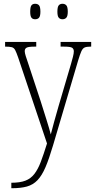

<svg xmlns="http://www.w3.org/2000/svg" viewBox="-20 -758 503 1017"><path d="M40 210Q86 210 114.5 199Q143 188 162 163.5Q181 139 196 99.5Q211 60 229 2L76 -454Q67 -480 60.5 -492.5Q54 -505 42.5 -508Q31 -511 9 -511H7V-536H172V-511H163Q131 -511 121 -505.5Q111 -500 111 -487Q111 -478 116.5 -460.5Q122 -443 132 -414L195 -223Q212 -169 227 -121.5Q242 -74 249 -46Q256 -75 266.5 -112Q277 -149 290 -195L356 -419Q362 -440 366.5 -457.5Q371 -475 371 -486Q371 -499 362 -505Q353 -511 320 -511H301V-536H463V-511H459Q439 -511 428.5 -506.5Q418 -502 411 -486.5Q404 -471 394 -438L261 12Q240 83 221 127.5Q202 172 178.5 196.5Q155 221 122.5 230Q90 239 43 239H40ZM311 -656Q298 -656 291 -664.5Q284 -673 284 -696Q284 -721 291 -729.5Q298 -738 311 -738Q324 -738 331.5 -729.5Q339 -721 339 -696Q339 -673 331.5 -664.5Q324 -656 311 -656ZM166 -656Q153 -656 146.5 -664.5Q140 -673 140 -696Q140 -721 146.5 -729.5Q153 -738 166 -738Q180 -738 187 -729.5Q194 -721 194 -696Q194 -673 187 -664.5Q180 -656 166 -656Z"/></svg>

Font: Noto Serif Tamil Condensed ExtraLight
Style: Regular
Weight: 200
Width: 3
Designer: Indian Type Foundry, Tom Grace, and the Monotype Design Team
Foundry: Monotype Imaging Inc.
Version: Version 2.004; ttfautohint (v1.8.4.7-5d5b)